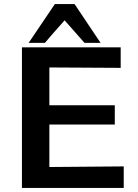

<svg xmlns="http://www.w3.org/2000/svg" viewBox="-20 -925 677 945"><path d="M121 -714 250 -905H347L475 -714H396L298 -825Q226 -744 201 -714ZM88 0V-692H574V-591L223 -593V-407H545V-312H223V-103L589 -106V0Z"/></svg>

Font: Coval
Style: Bold
Weight: 700
Foundry: Context Ltd
Version: Version 001.000